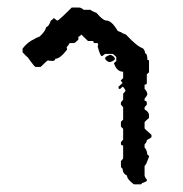

<svg xmlns="http://www.w3.org/2000/svg" viewBox="-20 -475 484 507"><path d="M169.4 -455.1H188.5Q194.3 -455.1 200.7 -449.2H218.8Q222.7 -445.3 234.9 -440.9Q252 -420.9 260.3 -420.9Q273.9 -420.9 288.6 -397Q288.6 -393.1 300.8 -389.6Q300.8 -387.7 312.5 -383.8Q341.8 -352.5 356 -348.1Q362.3 -344.2 363.3 -334Q369.1 -334 369.1 -316.9Q373.5 -316.9 373.5 -314V-284.2L367.7 -278.8V-255.9Q367.7 -251.5 361.8 -251.5V-240.2Q369.1 -232.9 369.1 -226.1Q368.2 -221.7 361.8 -214.4V-209Q367.7 -208 367.7 -204.6V-198.7Q361.8 -192.4 361.8 -191.9V-186Q373.5 -179.7 373.5 -170.4V-163.6Q361.8 -153.8 361.8 -151.9V-136.2Q361.8 -134.8 379.9 -119.1V-112.3L367.7 -105Q367.7 -99.1 361.8 -93.8V-85Q367.7 -80.6 369.1 -66.4Q371.6 -66.4 373.5 -62.5V-61L366.2 -42.5L361.8 -36.6V-12.7Q361.8 -7.3 367.7 -1V2Q367.7 4.4 354.5 8.8Q354.5 11.7 351.1 11.7H333.5Q315.4 -1.5 315.4 -11.2Q303.7 -17.1 303.7 -29.8Q299.3 -30.8 299.3 -38.1V-49.3L305.2 -56.6V-90.8Q299.3 -90.8 299.3 -95.2V-99.1Q299.3 -100.1 305.2 -106.4V-134.8L299.3 -140.6V-153.3L305.2 -159.2V-191.9L299.3 -198.7V-204.6L305.2 -211.9V-227.5L311 -234.4V-237.3Q305.7 -246.1 303.7 -246.1L297.4 -240.2H295.9Q293 -240.2 293 -243.2V-246.1L303.7 -255.9L299.3 -261.7V-263.2L305.2 -268.6V-285.6Q288.6 -285.6 281.2 -307.1V-308.6L287.1 -314V-324.2Q287.1 -325.2 278.3 -332.5H257.3L250 -327.1H248.5Q244.6 -327.1 237.8 -352.5Q239.3 -355.5 239.3 -356.9Q237.8 -359.9 237.8 -361.3H230.5Q226.6 -361.3 226.1 -366.7H212.4Q211.9 -366.7 194.8 -383.8Q190.4 -378.4 187 -378.4V-371.1Q187 -369.6 176.8 -361.3H163.6Q163.6 -359.4 155.8 -349.6Q157.2 -347.2 157.2 -344.2Q138.7 -319.8 126 -319.8Q126 -314 117.2 -314L106.4 -315.4Q104.5 -315.4 87.4 -298.3H73.7Q70.8 -298.8 52.7 -324.2Q51.3 -324.2 39.6 -336.9V-346.7Q53.2 -364.7 72.3 -372.6Q72.3 -374 84.5 -378.4Q100.1 -392.6 102.1 -403.8Q108.4 -403.8 114.3 -420.9Q116.2 -420.9 121.6 -426.8H123Q129.9 -420.9 130.4 -420.9H131.8Q135.3 -420.9 169.4 -455.1ZM270.5 -330.1Q276.9 -330.1 283.2 -321.8V-318.8Q283.2 -315.4 270.5 -311Q264.2 -311 257.8 -318.8V-321.8Q257.8 -325.7 270.5 -330.1Z"/></svg>

Font: Truetypewriter PolyglOTT
Style: Regular
Weight: 400
Designer: Sergey Beatoff a.k.a. Sam_T
Version: Version 3.76